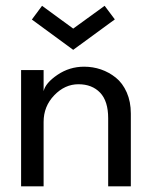

<svg xmlns="http://www.w3.org/2000/svg" viewBox="-20 -658 546 678"><path d="M92.5 -589 128.5 -637.5 238.5 -557 349.5 -637.5 385.5 -589.5 238.5 -482ZM277 -422.5Q308 -422.5 336.5 -412.8Q365 -403 389 -383.8Q413 -364.5 427.5 -331.8Q442 -299 442 -257V0H362V-240.5Q362 -301 333.5 -330.8Q305 -360.5 257 -360.5Q209 -360.5 171.5 -321.5Q134 -282.5 134 -227.5V0H54.5V-410.5H134V-336Q140.5 -365 183 -393.8Q225.5 -422.5 277 -422.5Z"/></svg>

Font: League Spartan
Style: Regular
Weight: 350
Foundry: The League of Moveable Type
Version: Version 2.002